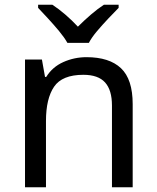

<svg xmlns="http://www.w3.org/2000/svg" viewBox="-20 -786 658 806"><path d="M343 -546Q439 -546 488 -499.5Q537 -453 537 -349V0H450V-343Q450 -408 421 -440Q392 -472 330 -472Q241 -472 207 -422Q173 -372 173 -278V0H85V-536H156L169 -463H174Q200 -505 246 -525.5Q292 -546 343 -546ZM263 -606Q250 -629 228 -655.5Q206 -682 182 -708Q158 -734 140 -753V-766H200Q226 -749 254 -725Q282 -701 307 -674Q334 -701 362 -725Q390 -749 416 -766H478V-753Q459 -734 434.5 -708Q410 -682 387.5 -655.5Q365 -629 353 -606Z"/></svg>

Font: Noto Sans NKo Unjoined
Style: Regular
Weight: 400
Designer: Monotype Design Team
Foundry: Monotype Imaging Inc.
Version: Version 2.004